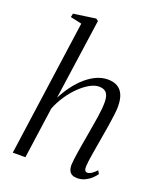

<svg xmlns="http://www.w3.org/2000/svg" viewBox="-151 -910 844 1015"><g transform="rotate(20 271.0 -403.0)"><path d="M405 10.5Q389 10.5 377.5 4.8Q366 -1 360 -13.5Q354 -26 354 -46.5Q354.5 -59.5 357 -79.5Q359.5 -99.5 363.5 -124.5Q367.5 -149.5 372.2 -176.5Q377 -203.5 381.5 -230Q385.5 -255 390 -280.5Q394.5 -306 398.2 -330.2Q402 -354.5 404 -376Q406 -397.5 406 -414Q406 -439.5 400 -454.8Q394 -470 381.8 -477Q369.5 -484 350 -484Q326.5 -484 298.8 -468.5Q271 -453 243 -425.8Q215 -398.5 191.2 -363.2Q167.5 -328 152 -288.5L111.5 0H40.5L147.5 -764.5L84 -778.5L88 -799L213 -817L225.5 -807.5L161 -353Q181.5 -392.5 206.5 -425.8Q231.5 -459 260 -483.5Q288.5 -508 319.2 -521.8Q350 -535.5 382 -535.5Q413.5 -535.5 435.5 -523Q457.5 -510.5 468.8 -484.5Q480 -458.5 480 -417.5Q480 -399 476.2 -369Q472.5 -339 466.8 -303.8Q461 -268.5 455 -234Q451 -210 446.8 -185.5Q442.5 -161 438.8 -138.2Q435 -115.5 432.5 -96.8Q430 -78 429.5 -66Q429 -50.5 433 -42.8Q437 -35 446.5 -35Q457 -35 469 -42.5Q481 -50 497 -67L507 -49Q499 -36.5 484.2 -22.8Q469.5 -9 449.5 0.8Q429.5 10.5 405 10.5Z"/></g></svg>

Font: Merriweather 96pt Light
Style: Italic
Weight: 300
Italic angle: -7.8°
Version: Version 2.101